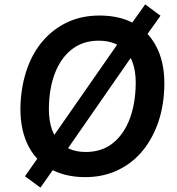

<svg xmlns="http://www.w3.org/2000/svg" viewBox="-20 -800 811 878"><path d="M370 10Q275 10 206 -30Q137 -70 103 -146.5Q69 -223 74 -328Q79 -418 106 -491.5Q133 -565 180.5 -618Q228 -671 292 -700Q356 -729 435 -729Q532 -729 599.5 -689Q667 -649 701.5 -573.5Q736 -498 731 -392Q727 -302 699 -228Q671 -154 624 -101Q577 -48 512.5 -19Q448 10 370 10ZM372 -105Q442 -105 491 -141.5Q540 -178 568 -243.5Q596 -309 600 -396Q606 -505 561 -559.5Q516 -614 431 -614Q363 -614 313.5 -578Q264 -542 236 -477Q208 -412 204 -324Q199 -215 244 -160Q289 -105 372 -105ZM165 58 94 6 173 -106 213 -161 527 -612 565 -669 644 -780 714 -728 634 -616 595 -560 282 -109 243 -53Z"/></svg>

Font: Nunitoga
Style: Bold Italic
Weight: 700
Italic angle: -9°
Designer: Vernon Adams
Foundry: Vernon Adams
Version: Version 1.0